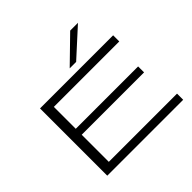

<svg xmlns="http://www.w3.org/2000/svg" viewBox="-221 -1180 1413 1413"><g transform="rotate(-45 485.0 -474.0)"><path d="M129 0V-700H890V-636H209V-408H858V-346H209V-64H919V0ZM492 -754 691 -948H772L559 -754Z"/></g></svg>

Font: Georama ExtraExtended Light
Style: Regular
Weight: 300
Width: 8
Designer: Jean-Baptiste Levee
Foundry: Production Type
Version: Version 1.000